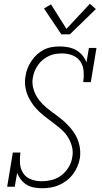

<svg xmlns="http://www.w3.org/2000/svg" viewBox="-20 -989 540 1017"><path d="M203 8Q181 8 159.5 4Q138 0 120.5 -11Q103 -22 90.5 -38Q78 -54 71 -74L58 0H18L48 -181H88Q84 -152 86 -123Q88 -94 103 -71.5Q118 -49 144.5 -39Q171 -29 200 -29Q227 -29 255 -36Q283 -43 306 -61Q329 -79 344 -104Q359 -129 363 -157Q368 -185 361.5 -211Q355 -237 341.5 -259.5Q328 -282 309 -299.5Q290 -317 269.5 -332.5Q249 -348 228.5 -363.5Q208 -379 189 -396.5Q170 -414 154.5 -435Q139 -456 128.5 -479.5Q118 -503 114 -530Q110 -557 115 -585Q118 -607 126 -627Q134 -647 146.5 -666Q159 -685 176 -700.5Q193 -716 213 -726Q233 -736 254.5 -739.5Q276 -743 297 -743Q320 -743 342.5 -738.5Q365 -734 384 -723Q403 -712 417 -695Q431 -678 438 -658L451 -735H491L461 -554H421Q425 -583 423 -611.5Q421 -640 406 -662.5Q391 -685 365 -695.5Q339 -706 310 -706Q293 -706 275 -703.5Q257 -701 240 -693Q223 -685 208 -673Q193 -661 182 -645.5Q171 -630 164 -613Q157 -596 154 -578Q149 -551 155.5 -524.5Q162 -498 175.5 -476Q189 -454 207.5 -436Q226 -418 246.5 -402.5Q267 -387 288 -371.5Q309 -356 327.5 -338.5Q346 -321 362 -300.5Q378 -280 388.5 -256.5Q399 -233 403 -206Q407 -179 403 -151Q399 -128 390 -107Q381 -86 366.5 -66.5Q352 -47 333 -32.5Q314 -18 292 -8.5Q270 1 248 4.5Q226 8 203 8ZM305 -807 213 -944 250 -966 332 -836 456 -969 488 -941 350 -807Z"/></svg>

Font: Iosevka Slab Extralight
Style: Italic
Weight: 200
Italic angle: -9°
Monospace: yes
Designer: Belleve Invis
Foundry: Belleve Invis
Version: Version 11.1.1; ttfautohint (v1.8.3)